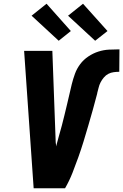

<svg xmlns="http://www.w3.org/2000/svg" viewBox="-20 -1007 659 1027"><path d="M328 0H160L109 -735H260L278 -245Q279 -240 279.5 -234.5Q280 -229 280 -223V-224Q287 -251 295 -279Q303 -307 310.5 -334.5Q318 -362 324.5 -390Q331 -418 338 -446Q345 -474 351 -501.5Q357 -529 364 -557Q371 -585 381 -612.5Q391 -640 409 -664Q427 -688 452.5 -705Q478 -722 506 -731Q534 -740 562.5 -741.5Q591 -743 619 -743L618 -623Q604 -623 588.5 -621Q573 -619 559.5 -612Q546 -605 535.5 -592.5Q525 -580 518 -566.5Q511 -553 507.5 -538Q504 -523 500 -509V-507Q489 -464 477 -421.5Q465 -379 452.5 -336Q440 -293 427 -250.5Q414 -208 399 -166Q384 -124 367.5 -82Q351 -40 328 0ZM489 -789 344 -923 424 -987 555 -841ZM294 -789 149 -923 229 -987 359 -841Z"/></svg>

Font: Iosevka Aile Heavy Oblique
Style: Regular
Weight: 900
Italic angle: -9°
Designer: Belleve Invis
Foundry: Belleve Invis
Version: Version 31.1.0; ttfautohint (v1.8.4)